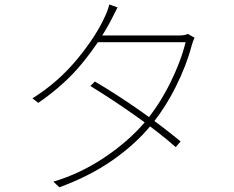

<svg xmlns="http://www.w3.org/2000/svg" viewBox="-20 -792 1017 835"><path d="M765.6 -176.8 744.1 -152.3Q675.8 -212.9 574.7 -284.7Q473.6 -356.4 373 -418L392.6 -437.5Q487.3 -381.8 586.4 -312.5Q685.5 -243.2 765.6 -176.8ZM813.5 -593.8Q791 -507.8 744.6 -415Q698.2 -322.3 636.7 -247.1Q568.4 -164.1 468.8 -94.7Q369.1 -25.4 238.3 22.5L211.9 -2Q328.1 -36.1 434.6 -107.4Q541 -178.7 613.3 -264.6Q673.8 -337.9 720.2 -431.2Q766.6 -524.4 787.1 -608.4H393.6L411.1 -637.7H753.9Q770.5 -637.7 779.8 -639.2Q789.1 -640.6 796.9 -644.5L826.2 -627.9Q820.3 -617.2 813.5 -593.8ZM463.9 -706.1Q415 -612.3 338.4 -518.1Q261.7 -423.8 146.5 -344.7L121.1 -364.3Q233.4 -434.6 316.4 -535.6Q399.4 -636.7 436.5 -720.7Q441.4 -730.5 447.3 -746.1Q453.1 -761.7 455.1 -772.5L491.2 -759.8Q488.3 -753.9 463.9 -706.1Z"/></svg>

Font: Min Sans VF VF
Style: Regular
Weight: 400
Designer: Jinseong-Kim, NotoSansCJK, Nunito
Foundry: Jinseong-Kim
Version: Version 1.420;Glyphs 3.1.2 (3151)